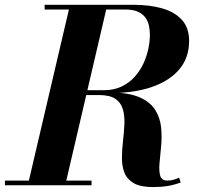

<svg xmlns="http://www.w3.org/2000/svg" viewBox="-58 -770 844 798"><path d="M57.5 0 233 -750H388L213 0ZM-37.5 0V-19.5H322.5V0ZM577.5 7.5Q525.5 7.5 497.8 -8.8Q470 -25 459.2 -52.2Q448.5 -79.5 448.8 -113.5Q449 -147.5 453.2 -183.8Q457.5 -220 459 -254Q460.5 -288 452.8 -315.5Q445 -343 421.8 -359Q398.5 -375 352.5 -375H272.5V-385.5H398Q476.5 -385.5 521.5 -365.8Q566.5 -346 587 -313.2Q607.5 -280.5 611.5 -241.5Q615.5 -202.5 611.8 -163.5Q608 -124.5 605 -91.8Q602 -59 608 -39.2Q614 -19.5 638 -19.5Q652 -19.5 663.5 -23Q675 -26.5 686.5 -31.5L693 -11.5Q666 -1.5 639 3Q612 7.5 577.5 7.5ZM272.5 -383V-395H373Q415 -395 447 -410.2Q479 -425.5 501.5 -450.5Q524 -475.5 538 -505.8Q552 -536 558.5 -567.2Q565 -598.5 565 -625Q565 -643.5 561.2 -662.2Q557.5 -681 546.8 -696.2Q536 -711.5 515.8 -721Q495.5 -730.5 462.5 -730.5H127.5V-750H497.5Q563 -750 615 -735.5Q667 -721 697.5 -688Q728 -655 728 -600Q728 -530 687.2 -481.8Q646.5 -433.5 572.5 -408.2Q498.5 -383 398 -383Z"/></svg>

Font: Bodoni Moda 11pt
Style: Bold Italic
Weight: 700
Italic angle: -13°
Designer: Owen Earl
Foundry: indestructible type
Version: Version 2.004